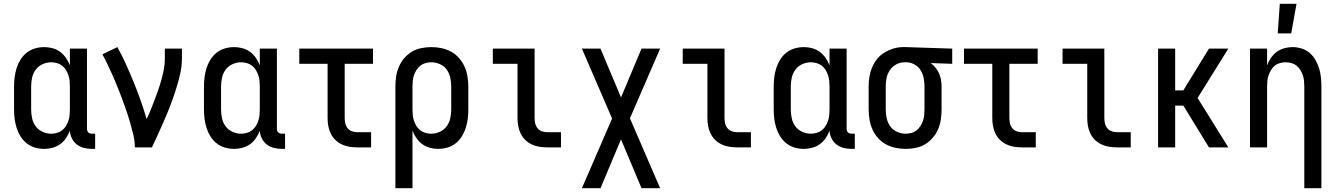

<svg xmlns="http://www.w3.org/2000/svg" viewBox="-20 -776 7040 1011"><path d="M213 8Q188 8 164 1Q140 -6 120.5 -21.5Q101 -37 88 -58Q75 -79 67.5 -102.5Q60 -126 57 -150.5Q54 -175 54 -200V-320Q54 -345 57 -369.5Q60 -394 67.5 -417.5Q75 -441 88 -462Q101 -483 120.5 -498.5Q140 -514 164 -521Q188 -528 213 -528Q235 -528 257 -522Q279 -516 296.5 -503Q314 -490 327 -471.5Q340 -453 348 -432V-520H438V-99Q438 -93 439.5 -88Q441 -83 445 -79Q449 -75 454 -73.5Q459 -72 465 -72H481V8H465Q444 8 423 3Q402 -2 385 -15Q368 -28 358.5 -47.5Q349 -67 348 -88Q340 -67 327.5 -48.5Q315 -30 297 -17Q279 -4 257 2Q235 8 213 8ZM249 -72Q264 -72 279 -76Q294 -80 306.5 -89.5Q319 -99 327 -112Q335 -125 340 -139.5Q345 -154 346.5 -169.5Q348 -185 348 -200V-320Q348 -335 346.5 -350.5Q345 -366 340 -380.5Q335 -395 327 -408Q319 -421 306.5 -430.5Q294 -440 279 -444Q264 -448 249 -448Q226 -448 204 -438Q182 -428 168 -409Q154 -390 149 -366.5Q144 -343 144 -320V-200Q144 -177 149 -153.5Q154 -130 168 -111Q182 -92 204 -82Q226 -72 249 -72Z M690 0Q690 -33 682.5 -64.5Q675 -96 666 -127.5Q657 -159 646.5 -190Q636 -221 624.5 -251.5Q613 -282 601 -312.5Q589 -343 576 -372.5Q563 -402 549 -431.5Q535 -461 519 -490L598 -528Q623 -483 644 -436.5Q665 -390 684.5 -342Q704 -294 721 -246Q738 -198 752 -149Q764 -174 774.5 -200Q785 -226 795 -252Q805 -278 814 -304.5Q823 -331 830.5 -358Q838 -385 843 -412.5Q848 -440 848 -468V-520H938V-468Q938 -427 928.5 -386Q919 -345 906.5 -305.5Q894 -266 879.5 -227.5Q865 -189 848.5 -151Q832 -113 815 -75Q798 -37 780 0Z M1213 8Q1188 8 1164 1Q1140 -6 1120.5 -21.5Q1101 -37 1088 -58Q1075 -79 1067.5 -102.5Q1060 -126 1057 -150.5Q1054 -175 1054 -200V-320Q1054 -345 1057 -369.5Q1060 -394 1067.5 -417.5Q1075 -441 1088 -462Q1101 -483 1120.5 -498.5Q1140 -514 1164 -521Q1188 -528 1213 -528Q1235 -528 1257 -522Q1279 -516 1296.5 -503Q1314 -490 1327 -471.5Q1340 -453 1348 -432V-520H1438V-99Q1438 -93 1439.5 -88Q1441 -83 1445 -79Q1449 -75 1454 -73.5Q1459 -72 1465 -72H1481V8H1465Q1444 8 1423 3Q1402 -2 1385 -15Q1368 -28 1358.5 -47.5Q1349 -67 1348 -88Q1340 -67 1327.5 -48.5Q1315 -30 1297 -17Q1279 -4 1257 2Q1235 8 1213 8ZM1249 -72Q1264 -72 1279 -76Q1294 -80 1306.5 -89.5Q1319 -99 1327 -112Q1335 -125 1340 -139.5Q1345 -154 1346.5 -169.5Q1348 -185 1348 -200V-320Q1348 -335 1346.5 -350.5Q1345 -366 1340 -380.5Q1335 -395 1327 -408Q1319 -421 1306.5 -430.5Q1294 -440 1279 -444Q1264 -448 1249 -448Q1226 -448 1204 -438Q1182 -428 1168 -409Q1154 -390 1149 -366.5Q1144 -343 1144 -320V-200Q1144 -177 1149 -153.5Q1154 -130 1168 -111Q1182 -92 1204 -82Q1226 -72 1249 -72Z M1860 0Q1839 0 1818.5 -3.5Q1798 -7 1779 -16Q1760 -25 1745 -40Q1730 -55 1721 -74Q1712 -93 1708.5 -113.5Q1705 -134 1705 -155V-440H1556V-520H1944V-440H1795V-155Q1795 -141 1798 -127Q1801 -113 1810 -101.5Q1819 -90 1832.5 -85Q1846 -80 1860 -80H1934V0Z M2062 215V-320Q2062 -347 2066 -373.5Q2070 -400 2080.5 -424.5Q2091 -449 2108.5 -469.5Q2126 -490 2148.5 -503.5Q2171 -517 2197.5 -522.5Q2224 -528 2251 -528Q2278 -528 2304.5 -522.5Q2331 -517 2355 -504Q2379 -491 2397 -470.5Q2415 -450 2426 -425.5Q2437 -401 2441.5 -374Q2446 -347 2446 -320V-200Q2446 -175 2443 -150.5Q2440 -126 2432.5 -102.5Q2425 -79 2412 -58Q2399 -37 2379.5 -21.5Q2360 -6 2336 1Q2312 8 2287 8Q2265 8 2243 2Q2221 -4 2203.5 -17Q2186 -30 2173 -48.5Q2160 -67 2152 -88V215ZM2251 -72Q2274 -72 2296 -82Q2318 -92 2332 -111Q2346 -130 2351 -153.5Q2356 -177 2356 -200V-320Q2356 -343 2351 -366.5Q2346 -390 2332.5 -409Q2319 -428 2297 -438Q2275 -448 2251 -448Q2236 -448 2221 -444Q2206 -440 2194 -430.5Q2182 -421 2173.5 -408Q2165 -395 2160 -380.5Q2155 -366 2153.5 -350.5Q2152 -335 2152 -320V-200Q2152 -185 2153.5 -169.5Q2155 -154 2160 -139.5Q2165 -125 2173 -112Q2181 -99 2193.5 -89.5Q2206 -80 2221 -76Q2236 -72 2251 -72Z M2860 0Q2839 0 2818.5 -3.5Q2798 -7 2779 -16Q2760 -25 2745 -40Q2730 -55 2721 -74Q2712 -93 2708.5 -113.5Q2705 -134 2705 -155V-440H2575V-520H2795V-155Q2795 -141 2798 -127Q2801 -113 2810 -101.5Q2819 -90 2832.5 -85Q2846 -80 2860 -80H2934V0Z M3044 215 3203 -152 3044 -520H3142L3250 -263L3358 -520H3456L3297 -153L3456 215H3358L3250 -42L3142 215Z M3860 0Q3839 0 3818.5 -3.5Q3798 -7 3779 -16Q3760 -25 3745 -40Q3730 -55 3721 -74Q3712 -93 3708.5 -113.5Q3705 -134 3705 -155V-440H3575V-520H3795V-155Q3795 -141 3798 -127Q3801 -113 3810 -101.5Q3819 -90 3832.5 -85Q3846 -80 3860 -80H3934V0Z M4213 8Q4188 8 4164 1Q4140 -6 4120.5 -21.5Q4101 -37 4088 -58Q4075 -79 4067.5 -102.5Q4060 -126 4057 -150.5Q4054 -175 4054 -200V-320Q4054 -345 4057 -369.5Q4060 -394 4067.5 -417.5Q4075 -441 4088 -462Q4101 -483 4120.5 -498.5Q4140 -514 4164 -521Q4188 -528 4213 -528Q4235 -528 4257 -522Q4279 -516 4296.5 -503Q4314 -490 4327 -471.5Q4340 -453 4348 -432V-520H4438V-99Q4438 -93 4439.5 -88Q4441 -83 4445 -79Q4449 -75 4454 -73.5Q4459 -72 4465 -72H4481V8H4465Q4444 8 4423 3Q4402 -2 4385 -15Q4368 -28 4358.5 -47.5Q4349 -67 4348 -88Q4340 -67 4327.5 -48.5Q4315 -30 4297 -17Q4279 -4 4257 2Q4235 8 4213 8ZM4249 -72Q4264 -72 4279 -76Q4294 -80 4306.5 -89.5Q4319 -99 4327 -112Q4335 -125 4340 -139.5Q4345 -154 4346.5 -169.5Q4348 -185 4348 -200V-320Q4348 -335 4346.5 -350.5Q4345 -366 4340 -380.5Q4335 -395 4327 -408Q4319 -421 4306.5 -430.5Q4294 -440 4279 -444Q4264 -448 4249 -448Q4226 -448 4204 -438Q4182 -428 4168 -409Q4154 -390 4149 -366.5Q4144 -343 4144 -320V-200Q4144 -177 4149 -153.5Q4154 -130 4168 -111Q4182 -92 4204 -82Q4226 -72 4249 -72Z M4749 8Q4722 8 4695.5 2.5Q4669 -3 4645 -16Q4621 -29 4603 -49.5Q4585 -70 4574 -94.5Q4563 -119 4558.5 -146Q4554 -173 4554 -200V-320Q4554 -346 4558 -371.5Q4562 -397 4572 -421Q4582 -445 4598.5 -465.5Q4615 -486 4637.5 -499.5Q4660 -513 4685 -520.5Q4710 -528 4736 -528H4750L4994 -520V-440L4881 -444Q4895 -433 4906.5 -419Q4918 -405 4925 -389Q4932 -373 4935 -355.5Q4938 -338 4938 -320V-200Q4938 -173 4934 -146.5Q4930 -120 4919.5 -95.5Q4909 -71 4891.5 -50.5Q4874 -30 4851.5 -16.5Q4829 -3 4802.5 2.5Q4776 8 4749 8ZM4749 -72Q4764 -72 4779 -76Q4794 -80 4806 -89.5Q4818 -99 4826.5 -112Q4835 -125 4840 -139.5Q4845 -154 4846.5 -169.5Q4848 -185 4848 -200V-320Q4848 -342 4844 -363.5Q4840 -385 4829 -404Q4818 -423 4799 -434.5Q4780 -446 4758 -448H4743Q4720 -448 4699.5 -437Q4679 -426 4666 -407Q4653 -388 4648.5 -365.5Q4644 -343 4644 -320V-200Q4644 -177 4649 -153.5Q4654 -130 4667.5 -111Q4681 -92 4703 -82Q4725 -72 4749 -72Z M5360 0Q5339 0 5318.5 -3.5Q5298 -7 5279 -16Q5260 -25 5245 -40Q5230 -55 5221 -74Q5212 -93 5208.5 -113.5Q5205 -134 5205 -155V-440H5056V-520H5444V-440H5295V-155Q5295 -141 5298 -127Q5301 -113 5310 -101.5Q5319 -90 5332.5 -85Q5346 -80 5360 -80H5434V0Z M5860 0Q5839 0 5818.5 -3.5Q5798 -7 5779 -16Q5760 -25 5745 -40Q5730 -55 5721 -74Q5712 -93 5708.5 -113.5Q5705 -134 5705 -155V-440H5575V-520H5795V-155Q5795 -141 5798 -127Q5801 -113 5810 -101.5Q5819 -90 5832.5 -85Q5846 -80 5860 -80H5934V0Z M6078 0V-520H6168V-300H6211L6346 -520H6448L6286 -260L6448 0H6346L6211 -220H6168V0Z M6708 -600 6719 -756H6807L6779 -600ZM6848 215V-320Q6848 -335 6846.5 -350.5Q6845 -366 6840 -380Q6835 -394 6827 -407.5Q6819 -421 6807 -430.5Q6795 -440 6780 -444Q6765 -448 6750 -448Q6735 -448 6720 -444Q6705 -440 6693 -430.5Q6681 -421 6673 -407.5Q6665 -394 6660 -380Q6655 -366 6653.5 -350.5Q6652 -335 6652 -320V0H6562V-520H6652V-432Q6660 -453 6672.5 -471.5Q6685 -490 6703 -503Q6721 -516 6742.5 -522Q6764 -528 6786 -528Q6810 -528 6834 -520.5Q6858 -513 6876 -497.5Q6894 -482 6906.5 -460.5Q6919 -439 6926 -416Q6933 -393 6935.5 -368.5Q6938 -344 6938 -320V215Z"/></svg>

Font: Iosevka SS18 Medium
Style: Regular
Weight: 500
Monospace: yes
Designer: Belleve Invis
Foundry: Belleve Invis
Version: Version 25.1.1; ttfautohint (v1.8.4)